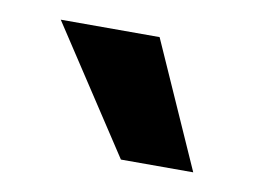

<svg xmlns="http://www.w3.org/2000/svg" viewBox="-37 -776 378 285"><g transform="rotate(10 151.5 -633.5)"><path d="M35 -728H184L268 -539H159Z"/></g></svg>

Font: Niramit
Style: Bold
Weight: 700
Designer: Katatrad Aksorn Co.,Ltd.
Foundry: Cadson Demak Co.,Ltd.
Version: Version 1.001; ttfautohint (v1.6)